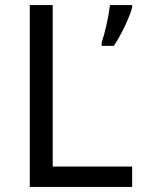

<svg xmlns="http://www.w3.org/2000/svg" viewBox="-20 -734 564 754"><path d="M97 0H499V-80H187V-714H97ZM499 -705V-714H412C407 -671 392 -604 379 -566V-554H427C457 -598 490 -669 499 -705Z"/></svg>

Font: Noto Sans Nandinagari
Style: Regular
Weight: 400
Designer: Ek Type
Foundry: Ek Type
Version: Version 1.002